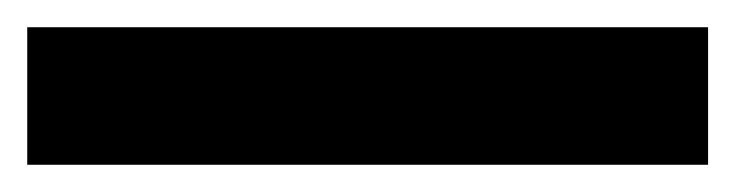

<svg xmlns="http://www.w3.org/2000/svg" viewBox="-20 -8 540 141"><path d="M0 113V12H500V113Z"/></svg>

Font: MuseoModerno Thin
Style: Bold
Weight: 700
Version: Version 1.003